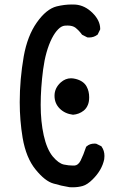

<svg xmlns="http://www.w3.org/2000/svg" viewBox="-20 -818 540 841"><path d="M66.4 -370.6Q66.4 -469.7 84 -571.3Q100.1 -661.1 141.1 -719.2Q182.6 -778.3 228 -790Q262.2 -798.3 293.9 -798.3Q302.7 -798.3 311 -797.9Q352.1 -794.4 385.5 -761.2Q418.9 -728 418.9 -691.4V-689.5L407.7 -666.5L406.2 -665.5Q390.6 -653.8 370.1 -653.8Q367.2 -653.8 362.3 -654.3L339.4 -666Q328.1 -682.1 311 -696.3Q298.3 -706.1 275.9 -706.1Q270.5 -706.1 263.7 -705.6Q249 -704.1 234.9 -689.9Q220.7 -675.8 207.5 -650.4Q179.7 -595.2 168.9 -513.7Q158.2 -432.1 158.2 -358.4Q158.2 -285.2 171.6 -224.9Q185.1 -164.6 210.9 -132.8Q236.8 -102.1 259.8 -97.2Q281.2 -92.8 298.8 -92.8Q302.2 -92.8 306.2 -92.8Q322.3 -93.8 333 -114.3Q345.2 -138.7 357.4 -175.3L359.4 -176.8Q373 -189 393.6 -189Q397 -189 401.4 -188.5L424.3 -177.2L425.3 -175.3Q437.5 -158.2 437.5 -134.8Q437.5 -127.9 436.5 -120.6Q426.8 -72.8 385.7 -32.2Q362.8 -9.3 342.3 -3.4Q321.8 2.4 298.8 2.4Q288.1 2.4 284.7 2Q248 -3.9 213.9 -14.2Q177.2 -24.4 135.7 -75.7Q94.2 -126.5 79.1 -214.4Q66.4 -291 66.4 -370.6ZM246.1 -457Q266.6 -475.1 291 -475.1Q300.8 -475.1 312 -472.2Q347.2 -462.9 359.9 -438Q370.6 -418 370.6 -392.1Q370.6 -372.6 365.2 -359.4Q358.9 -343.3 346.7 -333.5Q326.2 -317.4 299.8 -315.4Q264.2 -319.8 241.5 -342.5Q218.8 -365.2 218.8 -398.7Q218.8 -432.1 246.1 -457Z"/></svg>

Font: Bakudai
Style: Bold
Weight: 700
Version: Version 1.48